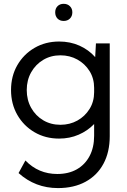

<svg xmlns="http://www.w3.org/2000/svg" viewBox="-20 -711 654 985"><path d="M283.2 0Q212.9 0 157 -32.7Q101.1 -65.4 68.8 -121.8Q36.6 -178.2 36.6 -249Q36.6 -320.3 68.8 -376.5Q101.1 -432.6 157 -465.3Q212.9 -498 283.7 -498Q340.3 -498 387.7 -476.8Q435.1 -455.6 468.3 -418L472.2 -488.3H543V-12.7Q543 69.3 510.7 129.2Q478.5 189 418.9 221.4Q359.4 253.9 277.3 253.9Q161.1 253.9 75.2 176.8L110.4 112.3Q177.2 181.6 273.9 181.6Q332 181.6 374.3 157.5Q416.5 133.3 439.7 89.4Q462.9 45.4 462.9 -14.6V-74.7Q429.7 -40 383.5 -20Q337.4 0 283.2 0ZM290 -70.8Q337.9 -70.8 377 -92.5Q416 -114.3 439.5 -152.1Q462.9 -189.9 462.9 -237.8V-260.3Q462.9 -308.6 439.5 -346.2Q416 -383.8 377 -405.5Q337.9 -427.2 290 -427.2Q240.7 -427.2 201.7 -403.8Q162.6 -380.4 139.9 -340.1Q117.2 -299.8 117.2 -249Q117.2 -198.2 139.9 -157.7Q162.6 -117.2 201.7 -94Q240.7 -70.8 290 -70.8ZM306.6 -603.5Q287.1 -603.5 275.1 -615.7Q263.2 -627.9 263.2 -647.9Q263.2 -667 275.1 -679.2Q287.1 -691.4 306.6 -691.4Q326.2 -691.4 338.6 -679.2Q351.1 -667 351.1 -647.9Q351.1 -627.9 338.6 -615.7Q326.2 -603.5 306.6 -603.5Z"/></svg>

Font: Kumbh Sans
Style: Regular
Weight: 400
Version: Version 1.005